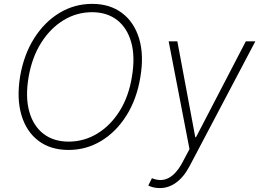

<svg xmlns="http://www.w3.org/2000/svg" viewBox="-20 -757 1326 982"><path d="M697.8 -361.9Q679.3 -249.6 626.6 -166Q573.9 -82.4 497.5 -36.2Q421.2 9.9 331 9.9Q238.6 9.9 176.7 -36.9Q114.7 -83.8 89.7 -168.3Q64.6 -252.8 82.7 -365.4Q101.9 -477.6 154.7 -561.1Q207.4 -644.5 284.1 -690.9Q360.8 -737.2 451.3 -737.2Q541.9 -737.2 604 -690.5Q666.2 -643.8 691.6 -559.5Q717 -475.1 697.8 -361.9ZM654.8 -365.4Q671.9 -467 651.1 -540.8Q630.3 -614.7 578.7 -654.7Q527 -694.6 450.6 -694.6Q372.5 -694.6 305.2 -653.8Q237.9 -612.9 190.7 -538.4Q143.5 -463.8 126.1 -361.9Q109 -260.7 129.6 -186.8Q150.2 -112.9 202.1 -72.8Q253.9 -32.7 331 -32.7Q409.8 -32.7 477.5 -73.7Q545.1 -114.7 592 -189.5Q638.8 -264.2 654.8 -365.4ZM796.9 204.9Q764.6 204.9 738.3 192.1L757.1 154.5Q849.1 192.8 913 73.9L949.2 5.7L842.7 -545.5H887.1L978.7 -55.4H982.6L1237.2 -545.5H1285.9L949.6 92.7Q919.4 149.5 880.3 177.4Q841.3 205.3 796.9 204.9Z"/></svg>

Font: Inter Extra Light  BETA
Style: Italic
Weight: 200
Italic angle: 9.39999°
Designer: Rasmus Andersson
Foundry: rsms
Version: Version 3.011;git-f93a4a705